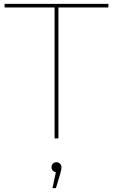

<svg xmlns="http://www.w3.org/2000/svg" viewBox="-20 -720 588 999"><path d="M264 -681H4V-700H544V-681H284V0H264ZM273 165 274 176Q263 176 255.5 168.5Q248 161 248 150Q248 139 255.5 131.5Q263 124 274 124Q285 124 292.5 132Q300 140 300 150Q300 160 294 182L271 259H253Z"/></svg>

Font: Montserrat
Style: Regular
Weight: 400
Designer: Julieta Ulanovsky
Foundry: Julieta Ulanovsky
Version: Version 8.000